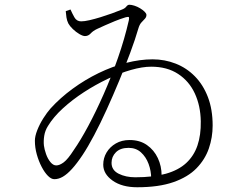

<svg xmlns="http://www.w3.org/2000/svg" viewBox="-20 -770 1040 809"><path d="M558 19Q494 19 454.5 -9Q415 -37 415 -76Q415 -104 429 -127.5Q443 -151 468 -165.5Q493 -180 526 -180Q569 -180 599 -159Q629 -138 645 -104Q661 -70 661 -30L617 -18Q617 -50 606 -79.5Q595 -109 574 -128Q553 -147 522 -147Q487 -147 468.5 -128.5Q450 -110 450 -84Q450 -53 480 -38Q510 -23 550 -23Q626 -23 679 -38Q732 -53 764.5 -83Q797 -113 812 -157Q827 -201 826 -259Q825 -324 801 -376Q777 -428 730.5 -458.5Q684 -489 617 -489Q580 -489 532.5 -475.5Q485 -462 433.5 -437.5Q382 -413 333.5 -381.5Q285 -350 245 -313.5Q205 -277 182 -239Q170 -220 166.5 -198.5Q163 -177 165 -157Q167 -141 174 -121Q181 -101 192.5 -87Q204 -73 217 -73Q231 -73 248.5 -86Q266 -99 291 -138Q319 -178 351.5 -238.5Q384 -299 416.5 -372.5Q449 -446 477 -526Q505 -606 523 -685Q525 -696 522.5 -698Q520 -700 509 -697Q486 -690 464 -681Q442 -672 423 -663.5Q404 -655 389 -648Q372 -640 362 -629Q352 -618 338 -618Q329 -618 314.5 -626.5Q300 -635 287 -647.5Q274 -660 268 -671Q262 -683 260 -696.5Q258 -710 257 -723L277 -730Q284 -714 293.5 -697Q303 -680 322 -680Q336 -680 357.5 -685Q379 -690 403.5 -697.5Q428 -705 451.5 -713.5Q475 -722 492 -729Q506 -734 512 -742Q518 -750 525 -750Q534 -750 546.5 -746Q559 -742 570.5 -735Q582 -728 589.5 -720.5Q597 -713 597 -707Q597 -698 590.5 -691Q584 -684 576 -675.5Q568 -667 563 -650Q550 -605 529 -548.5Q508 -492 482.5 -430.5Q457 -369 430 -309.5Q403 -250 376.5 -200Q350 -150 328 -117Q304 -81 283.5 -58.5Q263 -36 245 -25.5Q227 -15 209 -15Q196 -15 182 -29Q168 -43 155.5 -67Q143 -91 135 -119.5Q127 -148 127 -177Q127 -196 137 -221.5Q147 -247 162.5 -271.5Q178 -296 193 -313Q234 -358 286 -396Q338 -434 395.5 -462Q453 -490 511.5 -505Q570 -520 623 -520Q674 -520 720 -502Q766 -484 801 -448.5Q836 -413 856 -361Q876 -309 876 -241Q876 -191 860 -144.5Q844 -98 808 -61Q772 -24 710.5 -2.5Q649 19 558 19Z"/></svg>

Font: Noto Serif HK ExtraLight
Style: Regular
Weight: 200
Designer: Ryoko NISHIZUKA 西塚涼子 (kana & ideographs); Frank Grießhammer (Latin, Greek & Cyrillic); Wenlong ZHANG 张文龙 (bopomofo); San
Foundry: Adobe
Version: Version 2.002-H1;hotconv 1.1.0;makeotfexe 2.6.0